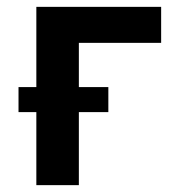

<svg xmlns="http://www.w3.org/2000/svg" viewBox="-20 -540 540 560"><path d="M86 0V-213H34V-286H86V-520H450V-415H210V-286H296V-213H210V0Z"/></svg>

Font: Iosevka Curly Extrabold
Style: Regular
Weight: 800
Monospace: yes
Designer: Belleve Invis
Foundry: Belleve Invis
Version: Version 22.1.2; ttfautohint (v1.8.4)